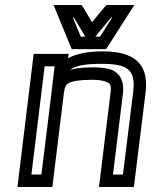

<svg xmlns="http://www.w3.org/2000/svg" viewBox="-20 -725 613 770"><path d="M391 -519C335 -519 288 -510 253 -492L255 -509H230H140H115L112 -484L53 0L50 25H75H165H190L193 0L236 -350C239 -376 244 -385 256 -392C271 -400 300 -405 351 -405C372 -405 387 -403 400 -399C424 -392 427 -385 423 -350L380 0L377 25H402H492H517L520 0L564 -355C578 -474 513 -519 391 -519ZM186 -350 180 -300 146 -25H106L159 -459H199L195 -425L186 -350ZM385 -469C492 -469 525 -447 514 -355L473 -25H433L473 -350C479 -398 462 -435 419 -448C403 -452 381 -455 357 -455C318 -455 286 -452 261 -445C282 -461 320 -469 385 -469ZM283 -528H390H405L414 -541L495 -668L519 -705H478H420H407L398 -695L349 -636L314 -695L307 -705H295H237H195L210 -668L262 -541L268 -528H283ZM362 -578 426 -655H430L381 -578H362ZM304 -578 272 -655H276L322 -578H304Z"/></svg>

Font: Gamestation Text Outline
Style: Italic
Weight: 400
Designer: Jonas Hecksher
Foundry: Jonas Hecksher, Playtypeª, e-types AS
Version: Version 1.003